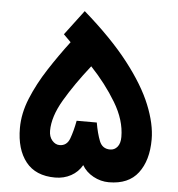

<svg xmlns="http://www.w3.org/2000/svg" viewBox="-50 -718 709 765"><g transform="rotate(5 305.0 -335.5)"><path d="M305.7 -59.1Q290 -31.2 261.7 -15.6Q233.4 0 198.2 0Q120.1 0 80.8 -49.8Q41.5 -99.6 41.5 -184.6Q41.5 -243.2 66.4 -304Q91.3 -364.7 130.6 -425.3Q169.9 -485.8 212.9 -542.5L183.6 -571.8L258.3 -670.9Q371.1 -572.8 439.2 -485.1Q507.3 -397.5 537.8 -322Q568.4 -246.6 568.4 -184.6Q568.4 -100.6 530 -50.3Q491.7 0 413.1 0Q380.4 0 350.8 -16.1Q321.3 -32.2 305.7 -59.1ZM162.1 -184.1Q162.1 -160.2 175 -145.3Q188 -130.4 204.6 -130.4Q233.9 -130.4 245.1 -160.6Q256.3 -190.9 264.2 -232.9H344.7Q352.1 -189.9 363.8 -160.2Q375.5 -130.4 406.7 -130.4Q424.3 -130.4 435.8 -144.3Q447.3 -158.2 447.3 -184.1Q447.3 -251 405.3 -320.8Q363.3 -390.6 303.2 -454.1Q242.7 -377.4 202.4 -309.1Q162.1 -240.7 162.1 -184.1Z"/></g></svg>

Font: Vazirmatn UI FD
Style: Bold
Weight: 700
Designer: Saber Rastikerdar
Foundry: Saber Rastikerdar
Version: Version 33.003